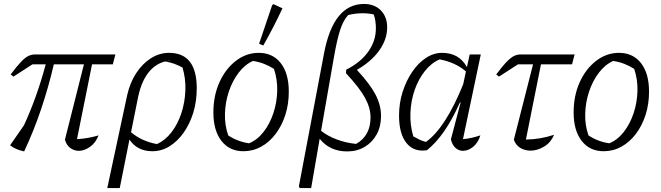

<svg xmlns="http://www.w3.org/2000/svg" viewBox="-20 -756 3340 970"><path d="M102 9Q59 0 31 -22L101 -123Q166 -263 211 -431H144L48 -369L34 -380Q67 -424 88 -445.5Q109 -467 125 -474Q141 -481 157 -481H563L550 -431H445L369 -53Q424 -56 478 -72Q463 -34 434.5 -14Q406 6 378 6Q355 6 335.5 -8Q316 -22 308 -50L404 -431H252Q225 -315 187.5 -204Q150 -93 102 9Z M522 194 622 -273Q636 -337 667.5 -385.5Q699 -434 742 -461.5Q785 -489 834 -489Q974 -489 974 -310Q974 -244 956.5 -187Q939 -130 908 -86Q877 -42 836.5 -17Q796 8 750 8Q673 8 634 -51L585 194ZM678 -267 642 -88Q694 -43 773 -28Q815 -47 846.5 -88Q878 -129 896 -183.5Q914 -238 916.5 -298Q919 -358 902 -415Q881 -426 859.5 -434Q838 -442 814 -445L846 -450Q782 -447 739 -400Q696 -353 678 -267Z M1210 8Q1139 8 1098.5 -44.5Q1058 -97 1058 -188Q1058 -272 1088.5 -340Q1119 -408 1171.5 -448.5Q1224 -489 1287 -489Q1358 -489 1398.5 -437Q1439 -385 1439 -293Q1439 -230 1421.5 -175.5Q1404 -121 1372.5 -79.5Q1341 -38 1299.5 -15Q1258 8 1210 8ZM1238 -32Q1280 -49 1311.5 -89.5Q1343 -130 1361 -184Q1379 -238 1380.5 -296.5Q1382 -355 1364 -408Q1314 -440 1258 -448Q1217 -430 1185.5 -388.5Q1154 -347 1136 -293Q1118 -239 1116.5 -181Q1115 -123 1133 -72Q1179 -41 1238 -32ZM1310 -526 1289 -535 1355 -730 1362 -735 1407 -714Q1387 -671 1363 -624Q1339 -577 1310 -526Z M1494 194 1490 185 1617 -486Q1664 -736 1819 -736Q1872 -736 1904 -703.5Q1936 -671 1936 -618Q1936 -557 1896 -501Q1856 -445 1783 -403Q1849 -332 1877 -278.5Q1905 -225 1905 -170Q1905 -117 1883 -77Q1861 -37 1822.5 -14Q1784 9 1734 9Q1646 9 1595 -55L1552 194ZM1666 -461 1602 -95Q1635 -69 1681.5 -51.5Q1728 -34 1779 -29Q1852 -70 1852 -163Q1852 -211 1824 -262Q1796 -313 1728 -386L1729 -404Q1801 -440 1840 -494.5Q1879 -549 1879 -613Q1879 -653 1868 -683Q1842 -689 1811 -689Q1775 -689 1739 -680Q1714 -653 1698 -603.5Q1682 -554 1666 -461Z M2137 3Q2071 13 2033.5 -33.5Q1996 -80 1996 -172Q1996 -235 2014 -291.5Q2032 -348 2062.5 -393Q2093 -438 2132 -463.5Q2171 -489 2214 -489Q2299 -489 2339 -417L2353 -481H2409L2319 -53Q2342 -55 2363.5 -60Q2385 -65 2407 -72Q2395 -34 2370 -14Q2345 6 2319 6Q2298 6 2281.5 -8.5Q2265 -23 2258 -52L2307 -238L2304 -239Q2265 -152 2224 -93Q2183 -34 2137 3ZM2068 -67Q2084 -58 2099.5 -50.5Q2115 -43 2132 -39Q2231 -110 2320 -330L2334 -395Q2281 -441 2201 -456Q2159 -438 2126.5 -397Q2094 -356 2075 -301.5Q2056 -247 2053.5 -186Q2051 -125 2068 -67Z M2501 -369 2487 -380Q2520 -424 2541.5 -445.5Q2563 -467 2578.5 -474Q2594 -481 2610 -481H2883L2870 -431H2713L2637 -51Q2710 -52 2779 -75Q2763 -36 2729 -15.5Q2695 5 2660 5Q2632 5 2609 -8.5Q2586 -22 2576 -50L2673 -431H2597Z M3030 8Q2959 8 2918.5 -44.5Q2878 -97 2878 -188Q2878 -272 2908.5 -340Q2939 -408 2991.5 -448.5Q3044 -489 3107 -489Q3178 -489 3218.5 -437Q3259 -385 3259 -293Q3259 -230 3241.5 -175.5Q3224 -121 3192.5 -79.5Q3161 -38 3119.5 -15Q3078 8 3030 8ZM3058 -32Q3100 -49 3131.5 -89.5Q3163 -130 3181 -184Q3199 -238 3200.5 -296.5Q3202 -355 3184 -408Q3134 -440 3078 -448Q3037 -430 3005.5 -388.5Q2974 -347 2956 -293Q2938 -239 2936.5 -181Q2935 -123 2953 -72Q2999 -41 3058 -32Z"/></svg>

Font: Piazzolla Light
Style: Italic
Weight: 300
Italic angle: -11.3°
Designer: Juan Pablo del Peral
Foundry: Huerta Tipografica
Version: Version 1.330